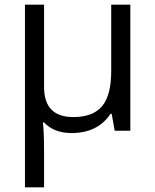

<svg xmlns="http://www.w3.org/2000/svg" viewBox="-20 -555 659 815"><path d="M167 -186Q167 -58.1 291 -58.1Q374.5 -58.1 413.3 -104.2Q452.1 -150.4 452.1 -253.9V-535.2H533.2V0H466.8L454.1 -71.8H449.2Q395 9.8 283.2 9.8Q210 9.8 167 -35.2H162.1Q167 5.9 167 84V240.2H85.9V-535.2H167Z"/></svg>

Font: Open Sans Y to K
Style: Regular
Weight: 400
Version: Version 1.10